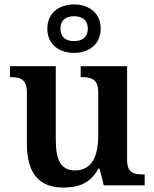

<svg xmlns="http://www.w3.org/2000/svg" viewBox="-20 -834 695 864"><path d="M313 -596C380 -596 433 -634 433 -705C433 -776 380 -814 313 -814C246 -814 193 -776 193 -705C193 -634 246 -596 313 -596ZM313 -649C280 -649 252 -664 252 -705C252 -746 280 -761 313 -761C347 -761 375 -746 375 -705C375 -664 347 -649 313 -649ZM264 10C327 10 383 -4 423 -75H428L447 0H631V-49H625C584 -49 552 -55 552 -113V-536H343V-487H346C387 -487 422 -480 422 -420V-223C422 -128 391 -67 318 -67C250 -67 231 -120 231 -207V-536H25V-487H27C74 -487 101 -476 101 -417V-187C101 -51 159 10 264 10Z"/></svg>

Font: Noto Serif Tamil SemiBold
Style: Italic
Weight: 600
Italic angle: -12°
Designer: Indian Type Foundry, Tom Grace, and the Monotype Design Team
Foundry: Monotype Imaging Inc.
Version: Version 2.003